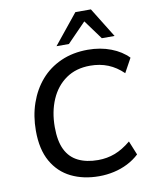

<svg xmlns="http://www.w3.org/2000/svg" viewBox="-100 -1013 879 1097"><g transform="rotate(-10 339.5 -464.5)"><path d="M386 9Q295 9 224.5 -25.5Q154 -60 114 -130.5Q74 -201 74 -309Q74 -395 99.5 -468.5Q125 -542 172.5 -597Q220 -652 289.5 -683Q359 -714 446 -714Q519 -714 580 -690.5Q641 -667 679 -627L634 -545Q594 -584 547 -603Q500 -622 443 -622Q361 -622 303 -581.5Q245 -541 214.5 -470.5Q184 -400 184 -311Q184 -230 208.5 -180Q233 -130 281 -106.5Q329 -83 396 -83Q448 -83 494 -100.5Q540 -118 587 -157L620 -76Q590 -48 552.5 -29Q515 -10 472.5 -0.5Q430 9 386 9ZM274 -765 414 -938H504L611 -765H537L455 -877L346 -765Z"/></g></svg>

Font: Nunito Sans 12pt SemiBold
Style: Italic
Weight: 600
Italic angle: -9°
Designer: Vernon Adams
Foundry: Vernon Adams
Version: Version 3.101;gftools[0.9.27]